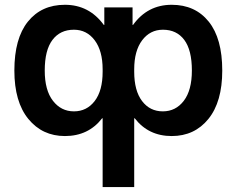

<svg xmlns="http://www.w3.org/2000/svg" viewBox="-20 -550 974 790"><path d="M532.2 219.7H402.3V-63.5H400.4Q343.8 9.8 247.1 9.8Q154.3 9.8 96.7 -60.5Q39.1 -130.9 39.1 -259.8Q39.1 -391.6 94.7 -460.9Q150.4 -530.3 247.1 -530.3Q346.7 -530.3 407.2 -447.3H409.2V-519.5H525.4V-447.3H527.3Q586.9 -530.3 686.5 -530.3Q783.2 -530.3 838.9 -460.9Q894.5 -391.6 894.5 -259.8Q894.5 -130.9 837.4 -60.5Q780.3 9.8 686.5 9.8Q590.8 9.8 534.2 -63.5H532.2ZM769.5 -259.8Q769.5 -343.8 738.3 -385.7Q707 -427.7 650.4 -427.7Q597.7 -427.7 564.9 -384.3Q532.2 -340.8 532.2 -264.6V-254.9Q532.2 -176.8 564.5 -134.3Q596.7 -91.8 649.9 -91.8Q703.1 -91.8 736.3 -135.3Q769.5 -178.7 769.5 -259.8ZM164.1 -259.8Q164.1 -178.7 197.8 -135.3Q231.4 -91.8 284.2 -91.8Q336.9 -91.8 369.6 -134.3Q402.3 -176.8 402.3 -254.9V-264.6Q402.3 -340.8 369.6 -384.3Q336.9 -427.7 284.2 -427.7Q227.5 -427.7 195.8 -385.7Q164.1 -343.8 164.1 -259.8Z"/></svg>

Font: Mgen+ 1c bold
Style: Bold
Weight: 700
Designer: [Source Han Sans]
Ryoko NISHIZUKA  (kana & ideographs); Paul D. Hunt (Latin, Greek & Cyrillic); Wenlong ZHANG  (bopomofo
Version: Version 1.059.20150602